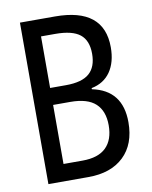

<svg xmlns="http://www.w3.org/2000/svg" viewBox="-81 -775 663 836"><g transform="rotate(-10 250.0 -357.0)"><path d="M65 -714H220Q436 -714 436 -540Q436 -474 407 -432Q378 -390 323 -379V-374Q455 -347 455 -205Q455 -108 398.5 -54Q342 0 242 0H65ZM215 -411Q286 -411 318.5 -439.5Q351 -468 351 -526Q351 -585 317 -612Q283 -639 208 -639H145V-411ZM229 -75Q299 -75 333.5 -109Q368 -143 368 -207Q368 -270 332.5 -303Q297 -336 221 -336H145V-75Z"/></g></svg>

Font: Noto Sans Mono UI Cond
Style: Regular
Weight: 400
Width: 3
Monospace: yes
Designer: Monotype Design team
Foundry: Monotype Imaging Inc.
Version: Version 1.000